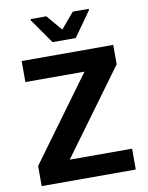

<svg xmlns="http://www.w3.org/2000/svg" viewBox="-97 -973 805 1043"><g transform="rotate(-10 305.5 -452.0)"><path d="M47 0V-111L384 -572H58V-688H563V-581L222 -115H566V0ZM241 -760 145 -897V-904H232L305 -818L378 -904H466V-897L369 -760Z"/></g></svg>

Font: Saira Thin SemiBold
Style: Regular
Weight: 600
Version: Version 1.101